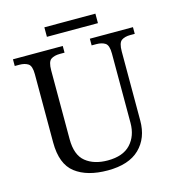

<svg xmlns="http://www.w3.org/2000/svg" viewBox="-122 -941 957 1054"><g transform="rotate(-15 356.5 -414.5)"><path d="M361 10Q244 10 177 -41.5Q110 -93 110 -216V-604Q110 -651 91 -663.5Q72 -676 41 -676H15V-714H298V-676H272Q239 -676 220.5 -663Q202 -650 202 -601V-210Q202 -120 249.5 -81.5Q297 -43 375 -43Q462 -43 505 -89.5Q548 -136 548 -210V-604Q548 -651 529 -663.5Q510 -676 478 -676H452V-714H697V-676H672Q640 -676 621.5 -663Q603 -650 603 -601V-208Q603 -109 542 -49.5Q481 10 361 10ZM227 -785V-839H517V-785Z"/></g></svg>

Font: Noto Serif Hentaigana
Style: Regular
Weight: 400
Designer: Kazuhiro Yamada
Foundry: nipponia
Version: Version 1.000; ttfautohint (v1.8.4.7-5d5b)